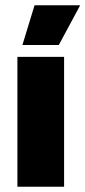

<svg xmlns="http://www.w3.org/2000/svg" viewBox="-20 -708 323 728"><path d="M46 0V-492.5H223V0ZM111 -688H283V-686L203 -537.5H65.5V-539Z"/></svg>

Font: Anek Telugu ExtraBold
Style: Regular
Weight: 800
Designer: Omkar Bhoir (Telugu), Yesha Goshar (Latin)
Foundry: Ek Type
Version: Version 1.003